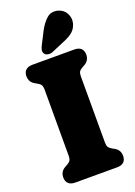

<svg xmlns="http://www.w3.org/2000/svg" viewBox="-174 -1005 754 1072"><g transform="rotate(-20 203.0 -469.0)"><path d="M310.5 -153Q310.5 -136.5 315.5 -127.2Q320.5 -118 334.5 -110L349.5 -101.5Q380.5 -84.5 380.5 -49Q380.5 -25.5 367 -12.8Q353.5 0 327 0H78.5Q52.5 0 38.8 -12.8Q25 -25.5 25 -49Q25 -84.5 56 -101.5L71 -110Q85 -118 90 -127.2Q95 -136.5 95 -153V-547Q95 -563.5 90 -572.8Q85 -582 71 -590L56 -598.5Q25 -615.5 25 -651Q25 -674.5 38.8 -687.2Q52.5 -700 78.5 -700H327Q353.5 -700 367 -687.2Q380.5 -674.5 380.5 -651Q380.5 -615.5 349.5 -598.5L334.5 -590Q320.5 -582 315.5 -572.8Q310.5 -563.5 310.5 -547ZM203 -859Q225 -900 251.5 -922.5Q278 -945 316 -935Q349 -925.5 363.5 -897.5Q378 -869.5 370.5 -840Q363 -811.5 343.2 -793.8Q323.5 -776 283.5 -760L209.5 -728.5Q196.5 -723 182.5 -724.8Q168.5 -726.5 161 -736Q153 -747.5 155.8 -759.8Q158.5 -772 165.5 -785.5Z"/></g></svg>

Font: Fraunces 144pt S100 Black
Style: Regular
Weight: 900
Version: Version 1.000